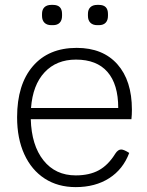

<svg xmlns="http://www.w3.org/2000/svg" viewBox="-20 -756 600 786"><path d="M518 -268H106Q109 -161 158 -99.5Q207 -38 290 -38Q346 -38 384.5 -59Q423 -80 452 -127Q463 -144 476 -144Q487 -144 509 -130Q484 -63 427 -26.5Q370 10 290 10Q217 10 163 -25Q109 -60 79.5 -124.5Q50 -189 50 -276Q50 -410 114.5 -485Q179 -560 294 -560Q401 -560 460.5 -493Q520 -426 520 -307Q520 -286 518 -268ZM464 -314Q464 -411 420 -461.5Q376 -512 291 -512Q211 -512 162.5 -460Q114 -408 107 -314ZM152 -691V-699Q152 -717 162 -726.5Q172 -736 190 -736H197Q234 -736 234 -699V-691Q234 -673 224.5 -663Q215 -653 197 -653H190Q172 -653 162 -663Q152 -673 152 -691ZM340 -691V-699Q340 -717 350 -726.5Q360 -736 378 -736H385Q422 -736 422 -699V-691Q422 -673 412.5 -663Q403 -653 385 -653H378Q360 -653 350 -663Q340 -673 340 -691Z"/></svg>

Font: Krub Light
Style: Regular
Weight: 300
Designer: Ekaluck Peanpanawate
Foundry: Cadson Demak Co.,Ltd.
Version: Version 1.000; ttfautohint (v1.6)